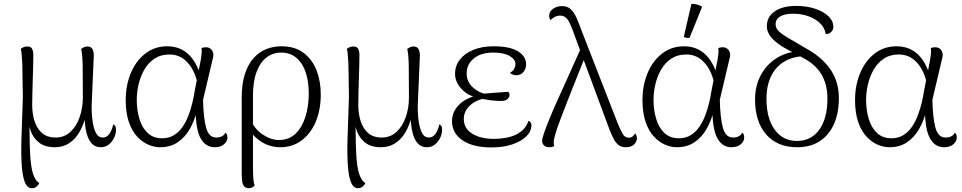

<svg xmlns="http://www.w3.org/2000/svg" viewBox="-20 -760 5052 1008"><path d="M148 228Q125 228 112.5 201.5Q100 175 95 118Q90 61 92.5 -30Q95 -121 100 -251L97 -428Q95 -458 93.5 -476Q92 -494 89 -503Q94 -508 103 -512Q112 -516 124 -516Q142 -516 148.5 -503.5Q155 -491 155 -472Q155 -443 154 -409.5Q153 -376 152 -341.5Q151 -307 150 -273Q149 -239 149 -208Q149 -166 160.5 -127Q172 -88 199 -63Q226 -38 273 -38Q317 -38 349 -67Q381 -96 398 -144.5Q415 -193 415 -249Q415 -348 414 -412.5Q413 -477 406 -503Q414 -509 422 -512.5Q430 -516 440 -516Q459 -516 466.5 -500Q474 -484 472 -458L461 -202Q461 -174 463.5 -145Q466 -116 472.5 -91.5Q479 -67 490 -52.5Q501 -38 519 -38Q536 -38 547 -49Q558 -60 565 -76.5Q572 -93 574 -107Q579 -105 584 -99.5Q589 -94 589 -79Q589 -56 578 -34.5Q567 -13 549.5 0Q532 13 509 13Q479 13 460.5 -8Q442 -29 433.5 -65Q425 -101 424 -147H429Q417 -100 395.5 -64Q374 -28 342 -7.5Q310 13 269 13Q216 13 185.5 -11Q155 -35 142 -71Q129 -107 126 -144H134Q135 -71 136 -6.5Q137 58 143.5 106Q150 154 165 178Q170 188 176 193Q182 198 186 201Q182 211 172 219.5Q162 228 148 228Z M820 13Q790 13 758.5 -0.5Q727 -14 700 -43Q673 -72 656.5 -119.5Q640 -167 640 -235Q640 -311 666.5 -375.5Q693 -440 742.5 -478.5Q792 -517 858 -517Q900 -517 933 -500.5Q966 -484 990.5 -451.5Q1015 -419 1031 -369L1016 -326Q1001 -393 963 -433.5Q925 -474 870 -474Q824 -474 791 -452Q758 -430 737.5 -394Q717 -358 707.5 -316.5Q698 -275 698 -237Q698 -182 712 -135.5Q726 -89 755.5 -61.5Q785 -34 831 -34Q867 -34 893.5 -50.5Q920 -67 938.5 -94Q957 -121 969.5 -154Q982 -187 990 -220.5Q998 -254 1002 -282L1034 -445Q1037 -465 1038.5 -479Q1040 -493 1038 -507Q1041 -509 1047.5 -510.5Q1054 -512 1060 -512Q1076 -512 1086 -503.5Q1096 -495 1099 -482Q1102 -469 1097 -452L1046 -236Q1048 -142 1062 -90Q1076 -38 1115 -38Q1132 -38 1144.5 -44Q1157 -50 1164 -64Q1174 -55 1174 -38Q1174 -18 1156 -2.5Q1138 13 1107 13Q1060 13 1034 -32.5Q1008 -78 1007 -181L1013 -175Q1001 -126 976.5 -83Q952 -40 913.5 -13.5Q875 13 820 13Z M1287 228Q1274 228 1266 222Q1258 216 1254.5 205Q1251 194 1250 179.5Q1249 165 1249 149V-246Q1249 -319 1265.5 -370.5Q1282 -422 1311 -454.5Q1340 -487 1377.5 -502Q1415 -517 1457 -517Q1529 -517 1575 -481.5Q1621 -446 1642.5 -389Q1664 -332 1664 -265Q1664 -183 1637.5 -120.5Q1611 -58 1563 -22.5Q1515 13 1452 13Q1392 13 1344 -21Q1296 -55 1268 -113L1289 -144Q1314 -84 1358 -54.5Q1402 -25 1444 -25Q1497 -25 1531.5 -58Q1566 -91 1583.5 -147Q1601 -203 1601 -269Q1601 -332 1585 -380Q1569 -428 1536.5 -456Q1504 -484 1455 -484Q1413 -484 1379.5 -458.5Q1346 -433 1327 -382.5Q1308 -332 1308 -256V126Q1308 148 1309.5 173Q1311 198 1317 214Q1314 218 1305.5 223Q1297 228 1287 228Z M1860 228Q1837 228 1824.5 201.5Q1812 175 1807 118Q1802 61 1804.5 -30Q1807 -121 1812 -251L1809 -428Q1807 -458 1805.5 -476Q1804 -494 1801 -503Q1806 -508 1815 -512Q1824 -516 1836 -516Q1854 -516 1860.5 -503.5Q1867 -491 1867 -472Q1867 -443 1866 -409.5Q1865 -376 1864 -341.5Q1863 -307 1862 -273Q1861 -239 1861 -208Q1861 -166 1872.5 -127Q1884 -88 1911 -63Q1938 -38 1985 -38Q2029 -38 2061 -67Q2093 -96 2110 -144.5Q2127 -193 2127 -249Q2127 -348 2126 -412.5Q2125 -477 2118 -503Q2126 -509 2134 -512.5Q2142 -516 2152 -516Q2171 -516 2178.5 -500Q2186 -484 2184 -458L2173 -202Q2173 -174 2175.5 -145Q2178 -116 2184.5 -91.5Q2191 -67 2202 -52.5Q2213 -38 2231 -38Q2248 -38 2259 -49Q2270 -60 2277 -76.5Q2284 -93 2286 -107Q2291 -105 2296 -99.5Q2301 -94 2301 -79Q2301 -56 2290 -34.5Q2279 -13 2261.5 0Q2244 13 2221 13Q2191 13 2172.5 -8Q2154 -29 2145.5 -65Q2137 -101 2136 -147H2141Q2129 -100 2107.5 -64Q2086 -28 2054 -7.5Q2022 13 1981 13Q1928 13 1897.5 -11Q1867 -35 1854 -71Q1841 -107 1838 -144H1846Q1847 -71 1848 -6.5Q1849 58 1855.5 106Q1862 154 1877 178Q1882 188 1888 193Q1894 198 1898 201Q1894 211 1884 219.5Q1874 228 1860 228Z M2560 14Q2463 14 2408 -23.5Q2353 -61 2353 -124Q2353 -170 2386 -206Q2419 -242 2482 -259L2491 -247Q2437 -256 2403 -293Q2369 -330 2369 -372Q2369 -415 2394.5 -447.5Q2420 -480 2465.5 -498.5Q2511 -517 2571 -517Q2657 -517 2699.5 -490.5Q2742 -464 2742 -423Q2742 -398 2727.5 -381.5Q2713 -365 2691 -365Q2682 -365 2672.5 -368.5Q2663 -372 2657 -377Q2674 -388 2680 -399.5Q2686 -411 2686 -424Q2686 -449 2655 -466.5Q2624 -484 2569 -484Q2506 -484 2468 -453.5Q2430 -423 2430 -375Q2430 -332 2460.5 -303Q2491 -274 2534 -265L2535 -245Q2480 -237 2447.5 -206.5Q2415 -176 2415 -136Q2415 -85 2459.5 -58Q2504 -31 2571 -31Q2611 -31 2648 -39Q2685 -47 2713.5 -68Q2742 -89 2755 -126Q2763 -122 2766.5 -116Q2770 -110 2770 -103Q2770 -71 2743.5 -44.5Q2717 -18 2669.5 -2Q2622 14 2560 14ZM2613 -230Q2581 -230 2555.5 -233.5Q2530 -237 2510 -241L2515 -268Q2551 -271 2583 -273.5Q2615 -276 2648 -278Q2655 -271 2655 -262Q2655 -250 2644.5 -240Q2634 -230 2613 -230Z M3265 13Q3244 13 3229 2.5Q3214 -8 3202.5 -29.5Q3191 -51 3179 -82L2997 -573Q2984 -611 2973 -634.5Q2962 -658 2950 -668Q2938 -678 2922 -678Q2905 -678 2891 -670.5Q2877 -663 2871 -654Q2868 -657 2865.5 -663Q2863 -669 2863 -676Q2863 -699 2883 -713.5Q2903 -728 2930 -728Q2959 -728 2976.5 -711.5Q2994 -695 3007.5 -664.5Q3021 -634 3036 -592L3224 -110Q3238 -76 3249.5 -56.5Q3261 -37 3281 -37Q3294 -37 3302 -44.5Q3310 -52 3315 -60Q3318 -56 3321 -49.5Q3324 -43 3324 -34Q3324 -25 3318 -13.5Q3312 -2 3299 5.5Q3286 13 3265 13ZM2863 13Q2849 13 2840.5 7Q2832 1 2829 -6.5Q2826 -14 2826 -20Q2826 -32 2836.5 -62.5Q2847 -93 2865 -137Q2883 -181 2905.5 -231Q2928 -281 2951 -331.5Q2974 -382 2994 -427.5Q3014 -473 3029 -505L3057 -476Q3046 -448 3029.5 -406.5Q3013 -365 2994 -317.5Q2975 -270 2956 -221.5Q2937 -173 2921 -130.5Q2905 -88 2896 -57.5Q2887 -27 2887 -13Q2887 -9 2887.5 -3.5Q2888 2 2890 6Q2887 9 2879.5 11Q2872 13 2863 13Z M3533 13Q3503 13 3471.5 -0.5Q3440 -14 3413 -43Q3386 -72 3369.5 -119.5Q3353 -167 3353 -235Q3353 -311 3379.5 -375.5Q3406 -440 3455.5 -478.5Q3505 -517 3571 -517Q3613 -517 3646 -500.5Q3679 -484 3703.5 -451.5Q3728 -419 3744 -369L3729 -326Q3714 -393 3676 -433.5Q3638 -474 3583 -474Q3537 -474 3504 -452Q3471 -430 3450.5 -394Q3430 -358 3420.5 -316.5Q3411 -275 3411 -237Q3411 -182 3425 -135.5Q3439 -89 3468.5 -61.5Q3498 -34 3544 -34Q3580 -34 3606.5 -50.5Q3633 -67 3651.5 -94Q3670 -121 3682.5 -154Q3695 -187 3703 -220.5Q3711 -254 3715 -282L3747 -445Q3750 -465 3751.5 -479Q3753 -493 3751 -507Q3754 -509 3760.5 -510.5Q3767 -512 3773 -512Q3789 -512 3799 -503.5Q3809 -495 3812 -482Q3815 -469 3810 -452L3759 -236Q3761 -142 3775 -90Q3789 -38 3828 -38Q3845 -38 3857.5 -44Q3870 -50 3877 -64Q3887 -55 3887 -38Q3887 -18 3869 -2.5Q3851 13 3820 13Q3773 13 3747 -32.5Q3721 -78 3720 -181L3726 -175Q3714 -126 3689.5 -83Q3665 -40 3626.5 -13.5Q3588 13 3533 13ZM3600 -561Q3594 -560 3584 -561.5Q3574 -563 3570 -567L3610 -740Q3626 -740 3641 -736Q3656 -732 3666 -724Z M4165 13Q4061 13 4002.5 -54Q3944 -121 3944 -238Q3944 -312 3976.5 -369.5Q4009 -427 4065 -459.5Q4121 -492 4193 -491L4214 -465Q4150 -466 4102.5 -439.5Q4055 -413 4029.5 -362.5Q4004 -312 4004 -241Q4004 -139 4047 -79.5Q4090 -20 4164 -20Q4239 -20 4281.5 -79.5Q4324 -139 4324 -242Q4324 -317 4292.5 -369.5Q4261 -422 4198 -455L4114 -500Q4060 -529 4033 -559Q4006 -589 4006 -623Q4006 -672 4047.5 -700.5Q4089 -729 4160 -729Q4214 -729 4258.5 -714.5Q4303 -700 4329 -675Q4355 -650 4355 -619Q4355 -603 4343.5 -592Q4332 -581 4315 -581Q4310 -614 4286 -637.5Q4262 -661 4225 -674.5Q4188 -688 4143 -688Q4101 -688 4076.5 -674Q4052 -660 4052 -633Q4052 -612 4069 -595.5Q4086 -579 4128 -555L4227 -497Q4302 -453 4343 -390.5Q4384 -328 4384 -245Q4384 -165 4357.5 -107Q4331 -49 4282.5 -18Q4234 13 4165 13Z M4649 13Q4619 13 4587.5 -0.5Q4556 -14 4529 -43Q4502 -72 4485.5 -119.5Q4469 -167 4469 -235Q4469 -311 4495.5 -375.5Q4522 -440 4571.5 -478.5Q4621 -517 4687 -517Q4729 -517 4762 -500.5Q4795 -484 4819.5 -451.5Q4844 -419 4860 -369L4845 -326Q4830 -393 4792 -433.5Q4754 -474 4699 -474Q4653 -474 4620 -452Q4587 -430 4566.5 -394Q4546 -358 4536.5 -316.5Q4527 -275 4527 -237Q4527 -182 4541 -135.5Q4555 -89 4584.5 -61.5Q4614 -34 4660 -34Q4696 -34 4722.5 -50.5Q4749 -67 4767.5 -94Q4786 -121 4798.5 -154Q4811 -187 4819 -220.5Q4827 -254 4831 -282L4863 -445Q4866 -465 4867.5 -479Q4869 -493 4867 -507Q4870 -509 4876.5 -510.5Q4883 -512 4889 -512Q4905 -512 4915 -503.5Q4925 -495 4928 -482Q4931 -469 4926 -452L4875 -236Q4877 -142 4891 -90Q4905 -38 4944 -38Q4961 -38 4973.5 -44Q4986 -50 4993 -64Q5003 -55 5003 -38Q5003 -18 4985 -2.5Q4967 13 4936 13Q4889 13 4863 -32.5Q4837 -78 4836 -181L4842 -175Q4830 -126 4805.5 -83Q4781 -40 4742.5 -13.5Q4704 13 4649 13Z"/></svg>

Font: Arima Thin Light
Style: Regular
Weight: 300
Version: Version 1.100